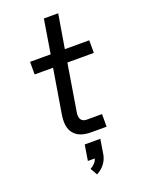

<svg xmlns="http://www.w3.org/2000/svg" viewBox="-179 -816 857 1146"><g transform="rotate(-20 250.0 -243.5)"><path d="M284 0Q263 0 243 -3.5Q223 -7 206 -16Q189 -25 176.5 -40Q164 -55 158 -74Q152 -93 152 -113.5Q152 -134 155 -155L202 -440H85V-520H216L251 -735H342L306 -520H461V-440H293L244 -142Q242 -130 242.5 -119Q243 -108 248 -98.5Q253 -89 263 -84.5Q273 -80 284 -80H382V0ZM231 248 206 204Q221 196 234 183Q247 170 250 154H207L223 55H322L306 154Q303 168 296.5 182Q290 196 280 208.5Q270 221 257.5 231Q245 241 231 248Z"/></g></svg>

Font: Iosevka SS04 Medium
Style: Italic
Weight: 500
Italic angle: -9°
Monospace: yes
Designer: Belleve Invis
Foundry: Belleve Invis
Version: Version 19.0.0; ttfautohint (v1.8.4)